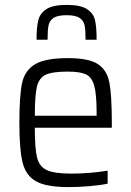

<svg xmlns="http://www.w3.org/2000/svg" viewBox="-20 -755 535 783"><path d="M436 -234H122Q122 -150 131 -113Q140 -76 170.5 -61.5Q201 -47 271 -47Q345 -47 419 -59V-6Q392 0 347 4Q302 8 260 8Q170 8 128 -15Q86 -38 72.5 -91Q59 -144 59 -254Q59 -364 70 -416Q81 -468 123 -493Q165 -518 257 -518Q341 -518 378.5 -494Q416 -470 426 -418.5Q436 -367 436 -255ZM122 -283H374V-296Q374 -372 364 -406.5Q354 -441 330 -452Q306 -463 255 -463Q193 -463 166 -450Q139 -437 130.5 -401Q122 -365 122 -283ZM374 -593H329Q329 -632 325 -651.5Q321 -671 304.5 -682Q288 -693 252 -693Q215 -693 198.5 -682Q182 -671 178 -651.5Q174 -632 174 -593H129Q129 -643 136 -672Q143 -701 169.5 -718Q196 -735 252 -735Q308 -735 334.5 -718Q361 -701 367.5 -672.5Q374 -644 374 -593Z"/></svg>

Font: Saira Semi Condensed Light
Style: Regular
Weight: 300
Width: 4
Designer: Hector Gatti with collaboration of the Omnibus-Type team
Foundry: Omnibus-Type
Version: Version 1.001; ttfautohint (v1.8)